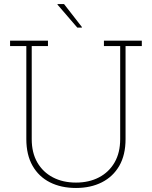

<svg xmlns="http://www.w3.org/2000/svg" viewBox="-20 -910 744 940"><path d="M352.1 10.3Q279.3 10.3 224.6 -17.3Q169.9 -44.9 139.4 -98.4Q108.9 -151.9 108.9 -229V-684.6H29.3V-710.9H214.8V-684.6H135.3V-229Q135.3 -162.1 162.8 -114.5Q190.4 -66.9 239.3 -41.5Q288.1 -16.1 352.1 -16.1Q415.5 -16.1 464.4 -41.5Q513.2 -66.9 540.8 -114.5Q568.4 -162.1 568.4 -229V-684.6H488.8V-710.9H674.3V-684.6H594.7V-229Q594.7 -151.4 564 -98.1Q533.2 -44.9 478.5 -17.3Q423.8 10.3 352.1 10.3ZM381.3 -777.3 380.4 -774.9H358.4L261.2 -887.7L262.2 -890.1H293.5Z"/></svg>

Font: Roboto Slab LO Thin
Style: Regular
Weight: 250
Designer: Google
Version: Version 2.00;September 28, 2018;FontCreator 11.5.0.2427 64-b